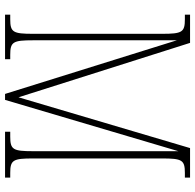

<svg xmlns="http://www.w3.org/2000/svg" viewBox="-26 -728 754 741"><g transform="rotate(90 350.5 -357.0)"><path d="M36 0H208V-20H191C141 -20 135 -31 135 -108V-663L342 0H365L563 -669V-108C563 -31 557 -20 507 -20H488V0H665V-20H647C597 -20 591 -31 591 -108V-606C591 -683 597 -694 647 -694H665V-714H551L355 -52L145 -714H36V-694H54C104 -694 110 -683 110 -606V-108C110 -31 104 -20 54 -20H36Z"/></g></svg>

Font: Noto Serif Sinhala ExtraCondensed Thin
Style: Regular
Weight: 100
Width: 2
Designer: Jelle Bosma - Monotype Design Team
Foundry: Monotype Imaging Inc.
Version: Version 2.007